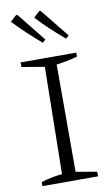

<svg xmlns="http://www.w3.org/2000/svg" viewBox="-98 -940 571 989"><g transform="rotate(-10 188.0 -445.5)"><path d="M41 0V-21Q69 -30 96.5 -35.5Q124 -41 151 -43L160 -603L41 -623V-647H332V-626Q307 -619 279.5 -613.5Q252 -608 222 -604V-43L332 -24V0ZM171 -727Q134 -759 98 -792.5Q62 -826 28 -862L60 -891L68 -890L187 -741ZM293 -727Q255 -759 219 -792.5Q183 -826 150 -862L181 -891L189 -890L309 -741Z"/></g></svg>

Font: Piazzolla Light
Style: Regular
Weight: 300
Designer: Juan Pablo del Peral
Foundry: Huerta Tipografica
Version: Version 1.330